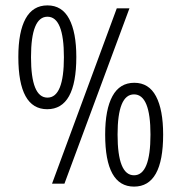

<svg xmlns="http://www.w3.org/2000/svg" viewBox="-20 -681 673 712"><path d="M155 -276Q48 -276 48 -470Q48 -563 75 -612Q102 -661 156 -661Q210 -661 236.5 -611Q263 -561 263 -470Q263 -276 155 -276ZM173 0 413 -650H460L219 0ZM156 -319Q217 -319 217 -469Q217 -619 156 -619Q95 -619 95 -469Q95 -319 156 -319ZM477 11Q370 11 370 -182Q370 -275 397 -324.5Q424 -374 478 -374Q532 -374 558.5 -324Q585 -274 585 -182Q585 11 477 11ZM477 -31Q538 -31 538 -182Q538 -331 477 -331Q416 -331 416 -182Q416 -31 477 -31Z"/></svg>

Font: Noto Sans Telugu ExtraCondensed Light
Style: Regular
Weight: 300
Width: 2
Designer: Jelle Bosma - Monotype Design Team
Foundry: Monotype Imaging Inc.
Version: Version 2.005; ttfautohint (v1.8.4.7-5d5b)